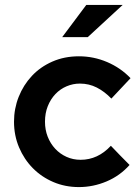

<svg xmlns="http://www.w3.org/2000/svg" viewBox="-20 -751 567 781"><path d="M37 0ZM308 -101Q378 -101 431 -158Q450 -138 468.5 -119Q487 -100 507 -80Q468 -36 413.5 -13Q359 10 301 10Q245 10 197 -10.5Q149 -31 113.5 -67Q78 -103 57.5 -151.5Q37 -200 37 -256Q37 -309 56 -357Q75 -405 109.5 -442Q144 -479 193 -500.5Q242 -522 301 -522Q361 -522 416 -498.5Q471 -475 511 -433Q491 -412 472 -391.5Q453 -371 433 -350Q405 -379 373.5 -395Q342 -411 305 -411Q277 -411 251 -400Q225 -389 205.5 -368.5Q186 -348 174.5 -319.5Q163 -291 163 -256Q163 -223 174 -195Q185 -167 204.5 -146Q224 -125 250.5 -113Q277 -101 308 -101ZM331 -731H479L337 -600H233Z"/></svg>

Font: Rosa Sans SemiBold
Style: Regular
Weight: 600
Designer: Pentagram / MCKL
Foundry: Pentagram / MCKL
Version: Version 1.005;September 16, 2019;FontCreator 11.5.0.2425 64-